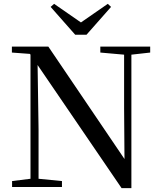

<svg xmlns="http://www.w3.org/2000/svg" viewBox="-20 -975 841 1001"><path d="M262 -955 244 -939 372 -794H431L559 -939L542 -955L402 -858ZM614 6H665V-690L763 -701V-732H503V-701L627 -690V-411L629 -146L232 -732H42V-701L136 -694L139 -690V-43L43 -31V0H303V-31L181 -43V-302L176 -636Z"/></svg>

Font: Noto Serif TC Medium
Style: Regular
Weight: 500
Designer: Ryoko NISHIZUKA 西塚涼子 (kana & ideographs); Frank Grießhammer (Latin, Greek & Cyrillic); Wenlong ZHANG 张文龙 (bopomofo); San
Foundry: Adobe
Version: Version 2.001;hotconv 1.1.0;makeotfexe 2.6.0